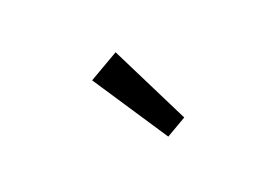

<svg xmlns="http://www.w3.org/2000/svg" viewBox="-50 -861 685 480"><g transform="rotate(-20 293.0 -620.5)"><path d="M200.7 -696.3 279.8 -742.2 385.3 -530.3 331.5 -499Z"/></g></svg>

Font: Consola Mono
Style: Book
Weight: 400
Monospace: yes
Version: Version 2.001